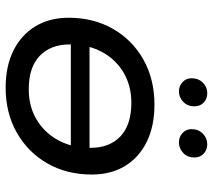

<svg xmlns="http://www.w3.org/2000/svg" viewBox="-58 -710 773 698"><g transform="rotate(90 329.0 -360.5)"><path d="M85 -231V-299H580V-231ZM298 6Q220 6 163 -22.5Q106 -51 75 -102.5Q44 -154 44 -223Q44 -313 84 -383.5Q124 -454 195.5 -494.5Q267 -535 360 -535Q438 -535 495 -507Q552 -479 583 -428Q614 -377 614 -307Q614 -217 574 -146.5Q534 -76 462.5 -35Q391 6 298 6ZM304 -78Q367 -78 415 -107Q463 -136 490 -186.5Q517 -237 517 -302Q517 -372 475 -411.5Q433 -451 353 -451Q291 -451 243 -422.5Q195 -394 168 -343.5Q141 -293 141 -227Q141 -158 182.5 -118Q224 -78 304 -78ZM497 -624Q477 -624 463 -637Q449 -650 449 -670Q449 -695 465.5 -711Q482 -727 504 -727Q524 -727 538 -714Q552 -701 552 -680Q552 -655 535.5 -639.5Q519 -624 497 -624ZM312 -624Q292 -624 278 -637Q264 -650 264 -670Q264 -695 280 -711Q296 -727 318 -727Q339 -727 352.5 -714Q366 -701 366 -680Q366 -655 349.5 -639.5Q333 -624 312 -624Z"/></g></svg>

Font: MOST Montserrat Medium
Style: Italic
Weight: 500
Italic angle: -11.3°
Designer: Julieta Ulanovsky
Foundry: Julieta Ulanovsky
Version: Version 8.000;March 11, 2024;FontCreator 15.0.0.2926 64-bit